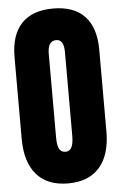

<svg xmlns="http://www.w3.org/2000/svg" viewBox="-59 -908 604 957"><g transform="rotate(-5 243.0 -429.5)"><path d="M243.2 7.8Q140.1 7.8 85.7 -54.4Q31.2 -116.7 31.2 -234.4V-642.6Q31.2 -752.9 85.2 -810.1Q139.2 -867.2 243.2 -867.2Q347.2 -867.2 401.1 -810.1Q455.1 -752.9 455.1 -642.6V-234.4Q455.1 -116.7 400.6 -54.4Q346.2 7.8 243.2 7.8ZM244.6 -150.4Q283.7 -150.4 283.7 -226.1V-645.5Q283.7 -709 245.6 -709Q202.6 -709 202.6 -644V-225.1Q202.6 -185.1 212.4 -167.7Q222.2 -150.4 244.6 -150.4Z"/></g></svg>

Font: webenart
Style: Regular
Weight: 400
Designer: Vernon Adams
Foundry: Vernon Adams
Version: Version 2.116; ttfautohint (v1.8.3)